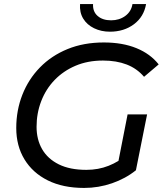

<svg xmlns="http://www.w3.org/2000/svg" viewBox="-20 -917 812 945"><path d="M394 8Q290 8 215.5 -29Q141 -66 100.5 -132.5Q60 -199 60 -287Q60 -374 90 -450.5Q120 -527 176.5 -585Q233 -643 312.5 -675.5Q392 -708 491 -708Q583 -708 651.5 -680Q720 -652 761 -600L689 -539Q654 -580 603.5 -599.5Q553 -619 487 -619Q412 -619 352 -593.5Q292 -568 249 -523.5Q206 -479 183 -419.5Q160 -360 160 -293Q160 -230 187.5 -182.5Q215 -135 269.5 -108Q324 -81 405 -81Q464 -81 514.5 -101Q565 -121 610 -159L649 -79Q598 -38 531.5 -15Q465 8 394 8ZM557 -94 608 -354H704L649 -79ZM521 -761Q478 -761 443 -778Q408 -795 389.5 -825.5Q371 -856 374 -897H438Q436 -860 460.5 -838.5Q485 -817 527 -817Q567 -817 596.5 -838.5Q626 -860 632 -897H699Q688 -834 639 -797.5Q590 -761 521 -761Z"/></svg>

Font: Montserrat Thin Medium
Style: Italic
Weight: 500
Italic angle: -11.3°
Version: Version 9.000